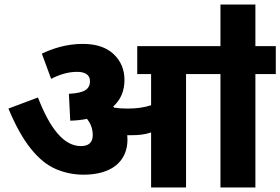

<svg xmlns="http://www.w3.org/2000/svg" viewBox="-20 -825 1234 845"><path d="M541 -210.9C541 -217.8 540.5 -224.1 540 -230H540.5H542.5H543H543.5H544.4H544.9H545.4H545.9H546.4H547.4H548.8H549.3H556.2H556.6H559.1C588.4 -230 617.2 -232.4 645 -242.2V0H798.8V-499H950.2V0H1104V-499H1193.8V-622.1H1104V-805.2H950.2V-622.1H584V-499H645V-361.8C613.3 -351.6 580.6 -347.2 542 -347.2C518.1 -347.2 499 -348.6 482.9 -351.1C481 -352.5 479.5 -354 478 -356C511.2 -385.7 527.8 -424.8 527.8 -473.1C527.8 -518.6 512.2 -556.2 480.5 -586.4C448.7 -616.7 403.3 -631.8 344.2 -631.8C270.5 -631.8 209.5 -610.4 164.1 -588.9L205.1 -478C242.2 -497.1 280.3 -508.8 318.8 -508.8C349.6 -508.8 376 -499.5 376 -466.8C376 -450.2 369.6 -437.5 356.4 -428.7C343.3 -419.4 318.8 -414.1 283.2 -412.1L289.1 -293.9C315.9 -294.4 340.3 -297.4 362.8 -301.8C379.9 -280.8 388.2 -256.8 388.2 -230C388.2 -198.2 370.6 -182.1 335.9 -182.1C259.8 -182.1 199.2 -261.2 147 -396L17.1 -347.2C48.8 -271 82 -211.9 116.7 -169.4C150.9 -127 187 -97.7 225.6 -81.1C264.2 -64.5 304.7 -56.2 348.1 -56.2C471.7 -56.2 541 -115.2 541 -210.9Z"/></svg>

Font: Noto Reveo Sans
Style: Regular
Weight: 800
Designer: Monotype Design Team
Foundry: Monotype Imaging Inc.
Version: Version 2.007